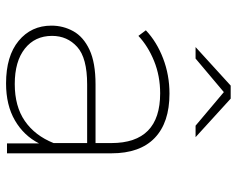

<svg xmlns="http://www.w3.org/2000/svg" viewBox="-92 -668 763 618"><g transform="rotate(90 289.0 -358.5)"><path d="M441 0V-103Q416 -54 367 -25.5Q318 3 248 3Q160 3 111 -37.5Q62 -78 62 -143Q62 -181 80 -213.5Q98 -246 139.5 -265.5Q181 -285 251 -285H440V-336Q440 -493 280 -493Q224 -493 176 -473.5Q128 -454 95 -423L77 -447Q114 -482 167.5 -502.5Q221 -523 281 -523Q374 -523 423.5 -475.5Q473 -428 473 -336V0ZM440 -150V-258H251Q166 -258 130.5 -226Q95 -194 95 -145Q95 -90 136 -57.5Q177 -25 250 -25Q322 -25 369 -57.5Q416 -90 440 -150ZM131 -607 255 -720H297L421 -607H384L276 -698L168 -607Z"/></g></svg>

Font: Montserrat ExtraLight
Style: Regular
Weight: 200
Designer: Julieta Ulanovsky
Foundry: Julieta Ulanovsky
Version: Version 9.000; ttfautohint (v1.8.4.7-5d5b)